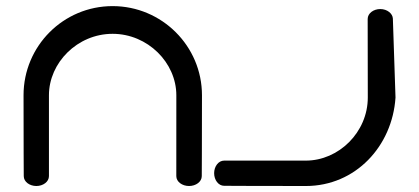

<svg xmlns="http://www.w3.org/2000/svg" viewBox="-20 -611 1399 641"><path d="M1207.5 -542.7C1207.6 -517.8 1207.9 -391.5 1207.9 -285.5C1207.9 -169.3 1110.7 -74.8 1001 -74.8C888.3 -74.8 728.3 -74.8 728.3 -74.8C709.2 -74.8 694.9 -55.3 694.9 -32.8C694.9 -10.2 709.2 9.3 728.3 9.3C728.3 9.3 837.8 10 1001 10C1167.1 10 1289.7 -123.1 1300.4 -285.1L1300.4 -285.4L1300.4 -285.6C1300.4 -286.4 1291.8 -540.5 1291.6 -549C1290.9 -565.7 1272.6 -580.8 1249.6 -580.8C1227 -580.8 1207.6 -566.6 1207.5 -547.8C1207.5 -546.1 1207.5 -544.5 1207.5 -542.7ZM654.3 -293C654.3 -457.2 520.4 -590.6 355.9 -590.6C191.3 -590.6 58.6 -457.2 58.6 -293C58.6 -131.5 59.3 -23 59.3 -23C59.3 -4.1 78.8 10 101.4 10C123.9 10 143.4 -4.1 143.4 -23C143.4 -23 143.4 -181.5 143.4 -293C143.4 -401.7 238.5 -498.1 355.9 -498.1C473.2 -498.1 568.7 -401.7 568.7 -293C568.7 -181.5 568.6 -23 568.6 -23C568.6 -4.1 588.3 10 611.1 10C633.9 10 653.6 -4.1 653.6 -23C653.6 -23 654.3 -131.5 654.3 -293Z"/></svg>

Font: Hi.
Style: Bold
Weight: 400
Designer: Mew Too, Robert Jablonski
Foundry: Cannot Into Space Fonts
Version: Version 1.996